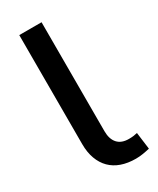

<svg xmlns="http://www.w3.org/2000/svg" viewBox="-195 -811 727 882"><g transform="rotate(-30 169.0 -370.0)"><path d="M188.5 -171.9Q188.5 -130.4 208.7 -107.7Q229 -85 268.1 -85Q282.7 -85 293.5 -86.4Q304.2 -87.9 313.5 -90.3L325.2 -0.5Q306.6 3.9 288.3 6.8Q270 9.8 251 9.8Q208.5 9.8 175 -2Q141.6 -13.7 118.4 -36.9Q95.2 -60.1 82.8 -94Q70.3 -127.9 70.3 -171.9V-750H188.5Z"/></g></svg>

Font: Roboto Medium
Style: Regular
Weight: 500
Designer: Google
Version: Version 2.134; 2016; ttfautohint (v1.6)